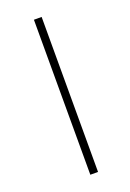

<svg xmlns="http://www.w3.org/2000/svg" viewBox="-110 -572 418 615"><g transform="rotate(-20 99.0 -264.0)"><path d="M114.7 -528.3V0H88.4V-528.3Z"/></g></svg>

Font: Vazirmatn RD FD Thin
Style: Regular
Weight: 100
Designer: Saber Rastikerdar
Foundry: Saber Rastikerdar
Version: Version 33.003